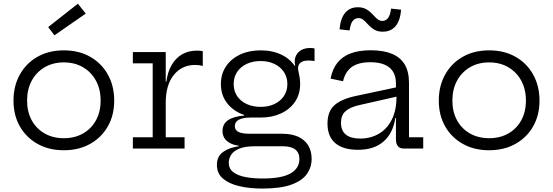

<svg xmlns="http://www.w3.org/2000/svg" viewBox="-20 -820 3053 1060"><path d="M332.5 9.5Q249.5 9.5 187 -25.8Q124.5 -61 89.5 -122.5Q54.5 -184 54.5 -264.5Q54.5 -345.5 89.5 -408.2Q124.5 -471 187 -506.5Q249.5 -542 332.5 -542Q415.5 -542 478 -506.5Q540.5 -471 575.5 -408.2Q610.5 -345.5 610.5 -264.5Q610.5 -184 575.5 -122.5Q540.5 -61 478 -25.8Q415.5 9.5 332.5 9.5ZM332.5 -57Q392.5 -57 438.2 -83Q484 -109 509.8 -155.8Q535.5 -202.5 535.5 -264.5Q535.5 -327 509.8 -374.5Q484 -422 438.2 -448.8Q392.5 -475.5 332.5 -475.5Q272.5 -475.5 226.8 -448.8Q181 -422 155.2 -374.5Q129.5 -327 129.5 -264.5Q129.5 -202.5 155.2 -155.8Q181 -109 226.8 -83Q272.5 -57 332.5 -57ZM410 -799.5 453.5 -745 280.5 -625 246 -670.5Z M895 -62H999V0H713.5V-62H823V-470.5H713.5V-532.5H895ZM1099.5 -456Q1090.5 -458.5 1080.2 -460Q1070 -461.5 1058 -461.5Q984 -461.5 939.5 -406.2Q895 -351 895 -253L878 -369.5H898.5Q905.5 -422.5 927.5 -460.8Q949.5 -499 984.8 -519.8Q1020 -540.5 1067.5 -540.5Q1076.5 -540.5 1083.8 -539.8Q1091 -539 1099.5 -537.5Z M1428 221Q1358 221 1301.2 207.8Q1244.5 194.5 1211 166Q1177.5 137.5 1177.5 90.5Q1177.5 43.5 1211.2 19.2Q1245 -5 1298.5 -12.5V-21L1387.5 -12.5Q1332 -12.5 1300.5 0.8Q1269 14 1256 34.8Q1243 55.5 1243 77.5Q1243 111.5 1268 130.5Q1293 149.5 1335.2 157.5Q1377.5 165.5 1430 165.5Q1535.5 165.5 1584.2 137.2Q1633 109 1633 58.5Q1633 -12.5 1541 -12.5H1337Q1277 -12.5 1242.8 -34.2Q1208.5 -56 1208.5 -97Q1208.5 -136 1239.5 -156.8Q1270.5 -177.5 1328 -182V-197L1419 -171H1364.5Q1321.5 -171 1299 -159.2Q1276.5 -147.5 1276.5 -123.5Q1276.5 -101 1297.2 -91.2Q1318 -81.5 1360 -81.5H1539Q1590.5 -81.5 1626.8 -64.8Q1663 -48 1681.8 -17Q1700.5 14 1700.5 57Q1700.5 103 1674.5 140.2Q1648.5 177.5 1588.8 199.2Q1529 221 1428 221ZM1419 -171Q1355.5 -171 1306 -194Q1256.5 -217 1228 -258.5Q1199.5 -300 1199.5 -356Q1199.5 -412 1227.8 -453.8Q1256 -495.5 1305.2 -518.8Q1354.5 -542 1419 -542Q1484.5 -542 1534.8 -517.5Q1585 -493 1611.5 -449.5Q1624.5 -429.5 1630.8 -406.2Q1637 -383 1637 -356Q1637 -300 1609 -258.5Q1581 -217 1531.8 -194Q1482.5 -171 1419 -171ZM1419 -230Q1461.5 -230 1494.8 -245.5Q1528 -261 1547.2 -289.5Q1566.5 -318 1566.5 -356Q1566.5 -394 1547.2 -422.8Q1528 -451.5 1494.8 -467.2Q1461.5 -483 1419 -483Q1375.5 -483 1342 -467.2Q1308.5 -451.5 1289.2 -422.8Q1270 -394 1270 -356Q1270 -318 1289.2 -289.5Q1308.5 -261 1342.2 -245.5Q1376 -230 1419 -230ZM1637 -356 1612 -414.5 1590 -450.5 1610 -458.5Q1608.5 -463.5 1607.8 -468.8Q1607 -474 1607 -480Q1607 -501 1617 -518Q1627 -535 1646 -545Q1665 -555 1692.5 -555Q1699.5 -555 1705.2 -554.5Q1711 -554 1716.5 -552.5V-483Q1707 -484.5 1699 -485.2Q1691 -486 1683 -486Q1662 -486 1649.2 -480Q1636.5 -474 1631 -464.8Q1625.5 -455.5 1625.5 -444.5Q1625.5 -434 1628.5 -421.8Q1631.5 -409.5 1634.2 -393.5Q1637 -377.5 1637 -356Z M2208 0Q2187.5 0 2176.8 -13Q2166 -26 2166 -49.5V-209.5L2172.5 -226L2169 -286.5L2166 -318V-358.5Q2166 -399.5 2149.2 -425.5Q2132.5 -451.5 2101 -464Q2069.5 -476.5 2025 -476.5Q1958.5 -476.5 1922.2 -450.2Q1886 -424 1874 -371.5L1805 -386Q1815 -438.5 1842.5 -473.2Q1870 -508 1915.8 -525.2Q1961.5 -542.5 2027.5 -542.5Q2096.5 -542.5 2143.2 -523.2Q2190 -504 2214 -464.5Q2238 -425 2238 -362.5V-62H2316.5V0ZM1957 7Q1874 7 1831 -29.8Q1788 -66.5 1788 -138Q1788 -204 1826 -238.8Q1864 -273.5 1948 -291L2187.5 -342V-290.5L1960 -239Q1911 -227.5 1886.8 -205.2Q1862.5 -183 1862.5 -142.5Q1862.5 -98.5 1889.5 -76.8Q1916.5 -55 1968.5 -55Q2026 -55 2071.5 -81.5Q2117 -108 2143 -159.5Q2169 -211 2169 -286.5L2188 -168.5H2162.5Q2150 -85 2097.8 -39Q2045.5 7 1957 7ZM2139 -772.5 2194.5 -766.5Q2189.5 -705.5 2163.5 -675.2Q2137.5 -645 2092.5 -645Q2066.5 -645 2047.5 -655.8Q2028.5 -666.5 2008 -689Q1992.5 -706.5 1982.2 -713.2Q1972 -720 1959.5 -720Q1939 -720 1926.8 -703.8Q1914.5 -687.5 1910 -652L1854.5 -658Q1860 -719 1885.8 -749.5Q1911.5 -780 1956.5 -780Q1982 -780 2001.8 -769.2Q2021.5 -758.5 2042.5 -735Q2058.5 -717.5 2068.8 -711Q2079 -704.5 2090.5 -704.5Q2110.5 -704.5 2122.8 -721.2Q2135 -738 2139 -772.5Z M2680.5 9.5Q2597.5 9.5 2535 -25.8Q2472.5 -61 2437.5 -122.5Q2402.5 -184 2402.5 -264.5Q2402.5 -345.5 2437.5 -408.2Q2472.5 -471 2535 -506.5Q2597.5 -542 2680.5 -542Q2763.5 -542 2826 -506.5Q2888.5 -471 2923.5 -408.2Q2958.5 -345.5 2958.5 -264.5Q2958.5 -184 2923.5 -122.5Q2888.5 -61 2826 -25.8Q2763.5 9.5 2680.5 9.5ZM2680.5 -57Q2740.5 -57 2786.2 -83Q2832 -109 2857.8 -155.8Q2883.5 -202.5 2883.5 -264.5Q2883.5 -327 2857.8 -374.5Q2832 -422 2786.2 -448.8Q2740.5 -475.5 2680.5 -475.5Q2620.5 -475.5 2574.8 -448.8Q2529 -422 2503.2 -374.5Q2477.5 -327 2477.5 -264.5Q2477.5 -202.5 2503.2 -155.8Q2529 -109 2574.8 -83Q2620.5 -57 2680.5 -57Z"/></svg>

Font: Hepta Slab
Style: Regular
Weight: 400
Designer: Michael LaGattuta
Foundry: Michael LaGattuta
Version: Version 1.100